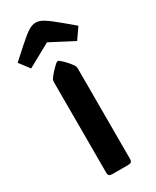

<svg xmlns="http://www.w3.org/2000/svg" viewBox="-289 -1036 894 1100"><g transform="rotate(-30 158.0 -486.0)"><path d="M235.8 -25.9Q235.8 -11.2 229.7 -5.6Q223.6 0 209 0H105Q90.3 0 84.2 -5.6Q78.1 -11.2 78.1 -25.9V-622.1Q78.1 -636.2 83 -643.6Q105 -675.8 144.5 -711.4Q151.9 -717.3 157.2 -717.3Q163.1 -717.3 169.4 -711.4Q190.9 -692.9 205.6 -676Q220.2 -659.2 231 -643.6Q235.8 -635.7 235.8 -622.1ZM4.4 -756.8 -46.4 -823.7 32.2 -894.5Q80.1 -937.5 106.7 -954.6Q133.3 -971.7 157.7 -971.7Q182.1 -971.7 210.4 -953.9Q238.8 -936 289.1 -894L361.3 -833.5L311 -761.2L157.7 -841.3Z"/></g></svg>

Font: ADLaM Display
Style: Regular
Weight: 400
Designer: Mark Jamra, Neil Patel, Concept: Andrew Footit
Foundry: Microsoft
Version: Version 2.000; ttfautohint (v1.8.4.7-5d5b);gftools[0.9.28]